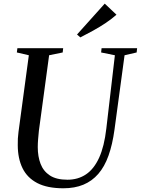

<svg xmlns="http://www.w3.org/2000/svg" viewBox="-20 -1002 757 1032"><path d="M649.5 -705 595.5 -306Q584.5 -225 563.2 -165.5Q542 -106 508.2 -67.2Q474.5 -28.5 428 -9.2Q381.5 10 320.5 10Q234.5 10 180.5 -18Q126.5 -46 101 -98.2Q75.5 -150.5 75.5 -222.5Q75 -239.5 76 -257.2Q77 -275 79.5 -293.5L135 -705L70.5 -720L73.5 -743H319.5L317 -720L244 -705L189 -299Q186.5 -275.5 184.8 -253.2Q183 -231 183 -211Q183 -160.5 198.2 -121Q213.5 -81.5 248.2 -58.8Q283 -36 342.5 -36Q399.5 -36 442.2 -64.8Q485 -93.5 512.8 -154.2Q540.5 -215 551.5 -311L597.5 -705L523.5 -720L526 -743H717L714.5 -720ZM412 -801 394 -816.5 543 -982.5 606 -923Q581.5 -901 549.2 -879.2Q517 -857.5 481.2 -837.8Q445.5 -818 412 -801Z"/></svg>

Font: Merriweather 120pt
Style: Italic
Weight: 400
Italic angle: -7.8°
Version: Version 2.101